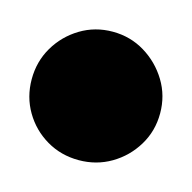

<svg xmlns="http://www.w3.org/2000/svg" viewBox="-112 -333 325 325"><g transform="rotate(15 50.5 -170.5)"><path d="M-62 -170Q-62 -139 -47 -113.5Q-32 -88 -6.5 -73Q19 -58 50 -58Q81 -58 106.5 -73Q132 -88 147.5 -113.5Q163 -139 163 -170Q163 -201 147.5 -226.5Q132 -252 106.5 -267.5Q81 -283 50 -283Q19 -283 -6.5 -267.5Q-32 -252 -47 -226.5Q-62 -201 -62 -170Z"/></g></svg>

Font: Linefont Black
Style: Regular
Weight: 900
Monospace: yes
Version: Version 3.002;gftools[0.9.33]